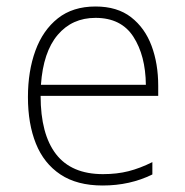

<svg xmlns="http://www.w3.org/2000/svg" viewBox="-20 -560 570 591"><path d="M296 11Q217 11 166 -23Q115 -57 90.5 -118Q66 -179 66 -261Q66 -341 89 -404Q112 -467 158 -503.5Q204 -540 274 -540Q341 -540 383.5 -507Q426 -474 446.5 -419Q467 -364 467 -296V-265H105Q105 -147 152.5 -85.5Q200 -24 297 -24Q340 -24 375.5 -33Q411 -42 449 -61V-23Q380 11 296 11ZM106 -299H429Q428 -389 390.5 -447Q353 -505 274 -505Q202 -505 157.5 -452.5Q113 -400 106 -299Z"/></svg>

Font: Noto Sans Mono Condensed ExtraLight
Style: Regular
Weight: 200
Width: 3
Designer: Monotype Design Team
Foundry: Monotype Imaging Inc.
Version: Version 2.014; ttfautohint (v1.8.4.7-5d5b)